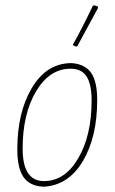

<svg xmlns="http://www.w3.org/2000/svg" viewBox="-20 -695 430 721"><path d="M329 -674 334 -675 347 -671 348 -665Q325 -622 270 -521L265 -520L253 -526Q287 -586 329 -674ZM245 -458H250Q300 -454 322.5 -421Q345 -388 345 -320Q345 -181 291.5 -90.5Q238 0 146 6H141Q91 3 68 -30.5Q45 -64 45 -134Q45 -273 99.5 -364.5Q154 -456 245 -458ZM245 -437Q166 -437 115.5 -352Q65 -267 65 -137Q65 -15 145 -15Q224 -15 274 -101Q324 -187 324 -317Q324 -379 305 -408Q286 -437 245 -437Z"/></svg>

Font: Alegreya Sans SC Thin
Style: Italic
Weight: 100
Italic angle: -7°
Designer: Juan Pablo del Peral
Foundry: Huerta Tipografica
Version: Version 2.007